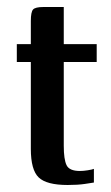

<svg xmlns="http://www.w3.org/2000/svg" viewBox="-20 -525 317 548"><path d="M173 3Q113 3 90.5 -18.5Q68 -40 68 -100V-348H28V-399H68V-465Q68 -491 74.5 -498Q81 -505 104 -505H162Q162 -503 162 -496.5Q162 -490 162 -478V-399H256V-348H162V-109Q162 -70 170 -53.5Q178 -37 208 -37Q218 -37 230.5 -39Q243 -41 248 -43V-4Q242 -3 222 0Q202 3 173 3Z"/></svg>

Font: Genos Medium
Style: Regular
Weight: 500
Designer: Robert E. Leuschke
Foundry: Robert E. Leuschke
Version: Version 1.010; ttfautohint (v1.8.3)